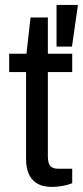

<svg xmlns="http://www.w3.org/2000/svg" viewBox="-20 -743 337 775"><path d="M192.1 11.5Q151.3 11.5 127.9 -3.6Q104.5 -18.7 94.9 -44.2Q85.2 -69.6 85.2 -98.9V-452.2H17.1V-526H86.8L103.3 -672.5H173.2V-526H271.5V-452.2H173.2V-111.8Q173.2 -86.6 182.1 -74.2Q191.1 -61.8 215.8 -61.8H271.5V-3.5Q256.1 2.9 233.6 7.2Q211.2 11.5 192.1 11.5ZM208.2 -555V-723H294.6L270.5 -555Z"/></svg>

Font: Archivo Variable SemiBold
Style: Regular
Weight: 600
Designer: Hector Gatti
Foundry: Omnibus-Type
Version: Version 2.001